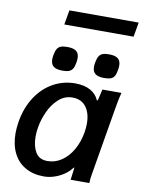

<svg xmlns="http://www.w3.org/2000/svg" viewBox="-103 -1041 832 1119"><g transform="rotate(10 312.5 -481.5)"><path d="M30 -212.5Q30 -243 36.5 -283.5Q51 -366.5 91.8 -428.8Q132.5 -491 192.5 -524.5Q252.5 -558 323 -558Q377.5 -558 413.5 -537.8Q449.5 -517.5 464 -481.5L469.5 -485L484.5 -550H597.5Q589 -519.5 583.5 -487.8Q578 -456 577 -451.5L512 -66.5L509.5 -52Q504.5 -24 504 0H393.5Q398.5 -43 401.5 -63L403 -75.5L394 -67Q381 -49 356.2 -31.5Q331.5 -14 299.8 -3Q268 8 236 8Q172 8 125.5 -18.8Q79 -45.5 54.5 -95.2Q30 -145 30 -212.5ZM425.5 -286.5Q430 -314.5 430 -338.5Q430 -400.5 402 -437.2Q374 -474 322 -474Q274.5 -474 239 -441.2Q203.5 -408.5 182.2 -361.2Q161 -314 153.5 -268.5Q148.5 -240 148.5 -212.5Q148.5 -157.5 170 -120.8Q191.5 -84 241 -84Q286 -84 324.5 -110Q363 -136 389.2 -182Q415.5 -228 425.5 -286.5ZM166 -673.5Q166 -683.5 168.5 -698.5Q173 -723 180.8 -735.8Q188.5 -748.5 202.5 -753.8Q216.5 -759 241.5 -759Q277 -759 293.8 -746Q310.5 -733 310.5 -703.5Q310.5 -694 308 -678Q304 -654 296 -641.2Q288 -628.5 274 -623.2Q260 -618 236 -618Q200 -618 183 -631Q166 -644 166 -673.5ZM413 -673Q413 -682.5 415.5 -697.5Q420 -722.5 428 -735.5Q436 -748.5 450 -753.8Q464 -759 488 -759Q523 -759 540 -746Q557 -733 557 -703.5Q557 -693.5 554.5 -678.5Q550.5 -654 543 -641.2Q535.5 -628.5 521.2 -623.2Q507 -618 482 -618Q447 -618 430 -631Q413 -644 413 -673ZM215 -971H625L610 -885H200Z"/></g></svg>

Font: JuliaMono BoldItalic
Style: Regular
Weight: 700
Italic angle: -9°
Monospace: yes
Designer: cormullion
Foundry: corm
Version: Version 0.049; ttfautohint (v1.8.4)